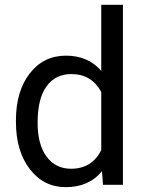

<svg xmlns="http://www.w3.org/2000/svg" viewBox="-20 -770 604 800"><path d="M46.4 -268.6Q46.4 -390.1 104 -464.1Q161.6 -538.1 254.9 -538.1Q347.7 -538.1 401.9 -474.6V-750H492.2V0H409.2L404.8 -56.6Q350.6 9.8 253.9 9.8Q162.1 9.8 104.2 -65.4Q46.4 -140.6 46.4 -261.7ZM136.7 -258.3Q136.7 -168.5 173.8 -117.7Q210.9 -66.9 276.4 -66.9Q362.3 -66.9 401.9 -144V-386.7Q361.3 -461.4 277.3 -461.4Q210.9 -461.4 173.8 -410.2Q136.7 -358.9 136.7 -258.3Z"/></svg>

Font: RobotoInd
Style: Regular
Weight: 400
Designer: Google
Version: Version 2.001101; 2014